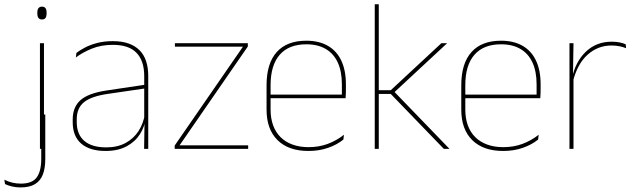

<svg xmlns="http://www.w3.org/2000/svg" viewBox="-87 -684 2914 882"><path d="M96.5 0V-485.5H115V0ZM106 -594.5Q95.5 -594.5 90 -601.2Q84.5 -608 84.5 -622V-626.5Q84.5 -640 90 -646.8Q95.5 -653.5 106 -653.5Q116.5 -653.5 121.8 -646.8Q127 -640 127 -626.5V-622Q127 -608 121.8 -601.2Q116.5 -594.5 106 -594.5ZM7 177Q-13.5 177 -32.2 172.5Q-51 168 -64 161.5L-67 141.5Q-49.5 150.5 -30.5 155Q-11.5 159.5 9 159.5Q61 159.5 81.8 130.8Q102.5 102 102.5 45.5V-158H121V46Q121 88.5 109.8 117.8Q98.5 147 73.5 162Q48.5 177 7 177Z M575 0 577 -128 575.5 -131.5V-292V-334.5Q575.5 -404.5 540.2 -441.2Q505 -478 431.5 -478Q377 -478 334 -460.2Q291 -442.5 261.5 -420L264 -441Q279.5 -453 303.2 -465.5Q327 -478 359.2 -486.5Q391.5 -495 431.5 -495Q473 -495 503.5 -484.2Q534 -473.5 554.2 -453Q574.5 -432.5 584.2 -402.8Q594 -373 594 -335V0ZM398 9.5Q325.5 9.5 286.2 -24.2Q247 -58 247 -123V-134.5Q247 -192.5 283 -224.2Q319 -256 403.5 -268.5L584.5 -295.5L585 -278.5L407 -252.5Q332 -241.5 298.8 -214.5Q265.5 -187.5 265.5 -135.5V-124Q265.5 -66.5 300.2 -36.8Q335 -7 400.5 -7Q452.5 -7 489.8 -27.2Q527 -47.5 549.5 -82.2Q572 -117 578.5 -160.5L588 -142H582Q578 -102.5 556 -67.8Q534 -33 494.5 -11.8Q455 9.5 398 9.5Z M1053 -16.5V0H715.5V-15.5L1029 -469.5H716.5V-485.5H1051.5V-470.5L738 -16.5Z M1330 9.5Q1238.5 9.5 1188 -40.2Q1137.5 -90 1137.5 -180.5V-292.5Q1137.5 -392.5 1184.2 -444.8Q1231 -497 1320 -497Q1378.5 -497 1419.2 -473.5Q1460 -450 1481 -405.2Q1502 -360.5 1502 -296.5V-279.5Q1502 -268.5 1501.8 -257.5Q1501.5 -246.5 1500.5 -233H1483.5Q1483.5 -250.5 1483.5 -266.5Q1483.5 -282.5 1483.5 -296Q1483.5 -355.5 1464.8 -396.5Q1446 -437.5 1409.5 -459Q1373 -480.5 1320 -480.5Q1240 -480.5 1198 -432.5Q1156 -384.5 1156 -292.5V-243.5V-239.5V-181Q1156 -140 1167.8 -108Q1179.5 -76 1202 -53.8Q1224.5 -31.5 1257 -19.8Q1289.5 -8 1330.5 -8Q1378 -8 1418 -22.8Q1458 -37.5 1493 -65L1490.5 -43Q1461 -19 1420 -4.8Q1379 9.5 1330 9.5ZM1146 -233V-249.5H1494V-233Z M1952 0 1708 -252.5H1646.5V-269.5H1708L1940.5 -485.5H1967L1719.5 -255.5V-267.5L1978 0ZM1634.5 0V-664.5H1653V0Z M2224.5 9.5Q2133 9.5 2082.5 -40.2Q2032 -90 2032 -180.5V-292.5Q2032 -392.5 2078.8 -444.8Q2125.5 -497 2214.5 -497Q2273 -497 2313.8 -473.5Q2354.5 -450 2375.5 -405.2Q2396.5 -360.5 2396.5 -296.5V-279.5Q2396.5 -268.5 2396.2 -257.5Q2396 -246.5 2395 -233H2378Q2378 -250.5 2378 -266.5Q2378 -282.5 2378 -296Q2378 -355.5 2359.2 -396.5Q2340.5 -437.5 2304 -459Q2267.5 -480.5 2214.5 -480.5Q2134.5 -480.5 2092.5 -432.5Q2050.5 -384.5 2050.5 -292.5V-243.5V-239.5V-181Q2050.5 -140 2062.2 -108Q2074 -76 2096.5 -53.8Q2119 -31.5 2151.5 -19.8Q2184 -8 2225 -8Q2272.5 -8 2312.5 -22.8Q2352.5 -37.5 2387.5 -65L2385 -43Q2355.5 -19 2314.5 -4.8Q2273.5 9.5 2224.5 9.5ZM2040.5 -233V-249.5H2388.5V-233Z M2544.5 -308.5 2535 -320.5 2540.5 -325Q2557 -402 2605 -447.2Q2653 -492.5 2723 -492.5Q2744 -492.5 2760.2 -489Q2776.5 -485.5 2787.5 -480.5L2789 -462.5Q2776 -468 2759 -471.5Q2742 -475 2721.5 -475Q2660 -475 2612.8 -433.2Q2565.5 -391.5 2544.5 -308.5ZM2529 0V-485.5H2547.5L2545 -335L2547.5 -332.5V0Z"/></svg>

Font: Anek Gurmukhi Medium Thin
Style: Regular
Weight: 250
Version: Version 1.003